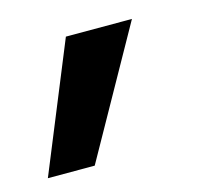

<svg xmlns="http://www.w3.org/2000/svg" viewBox="-58 -163 353 340"><g transform="rotate(-15 118.0 7.0)"><path d="M-7.8 124H78.1L209 -109.9H87.9Z"/></g></svg>

Font: FAU Chimera Medium
Style: Regular
Weight: 500
Version: Version 1.002;hotconv 1.0.117;makeotfexe 2.5.65602